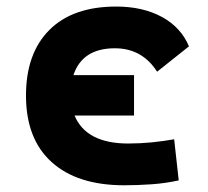

<svg xmlns="http://www.w3.org/2000/svg" viewBox="-20 -547 626 577"><path d="M353.5 9.8Q212.4 9.8 135.3 -59.8Q58.1 -129.4 58.1 -259.8Q58.1 -386.7 128.4 -457Q198.7 -527.3 329.1 -527.3Q409.2 -527.3 466.6 -496.1Q523.9 -464.8 547.9 -407.7L452.1 -331.5Q407.2 -401.9 325.2 -401.9Q227.5 -401.9 200.7 -321.3H382.8V-199.7H204.1Q239.3 -115.7 365.2 -115.7Q400.4 -115.7 435.3 -119.1Q470.2 -122.6 503.4 -128.4L517.1 -4.9Q477.5 3.9 435.5 6.8Q393.6 9.8 353.5 9.8Z"/></svg>

Font: Cascadia Mono PL
Style: Bold
Weight: 700
Monospace: yes
Designer: Aaron Bell
Foundry: Saja Typeworks
Version: Version 2404.023; ttfautohint (v1.8.4)